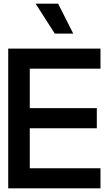

<svg xmlns="http://www.w3.org/2000/svg" viewBox="-20 -1021 588 1051"><path d="M25 -755H530V-645H143V-429H510V-319H143V-100H530V10H25ZM175 -1001H298L381 -837H280Z"/></svg>

Font: BLUETTI 2.0 Medium
Style: Italic
Weight: 500
Designer: Stijn de Vries
Foundry: tokotype
Version: Version 2.005;October 31, 2023;FontCreator 14.0.0.2814 64-bi